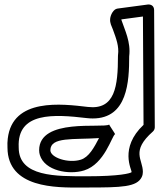

<svg xmlns="http://www.w3.org/2000/svg" viewBox="-20 -816 726 855"><path d="M354.8 -57.1C445.9 -85.7 477.4 -209.3 492.5 -218.8C493.4 -219.3 465.3 -260.7 466.1 -261.2C437.4 -243.4 154.3 -292.4 154.3 -147C154.3 -139.6 155.4 -132.4 157.5 -125.6C179.3 -55 287.4 -36.1 354.8 -57.1ZM339.8 -104.9C284.4 -87.6 204.3 -113.8 204.3 -147C204.3 -207.8 307 -193.4 421 -201.1C399 -159 376 -116.2 339.8 -104.9ZM616.5 -742.5 619.2 -260C509.7 -156.7 567.5 -59.3 566.2 -49.5C560.5 -44 512 -31 368.3 -31C229.6 -31 63.3 -27.8 63.3 -159C63.3 -159.4 63.3 -159.9 63.3 -160.2C55.7 -318.4 221.2 -307.2 365.4 -290.2C374.7 -289.1 383.7 -288.5 392.4 -288.5C548.8 -287.9 555.2 -454.4 555.3 -565.3C563.3 -629.2 535.4 -682.7 520.4 -728C520.4 -728.2 520.5 -728.6 521 -729.7ZM666.3 -771.1C666.2 -793.3 648 -797.1 638 -795.8L503 -777.8C484.9 -775.4 472.3 -749.9 470.6 -732.8C468.6 -712.4 477.1 -700.1 482.8 -684.4C497.8 -643.4 510.9 -609 505.5 -570.5C505.4 -569.6 505.3 -568.1 505.3 -567C505.3 -432.6 492.7 -325.5 371.2 -339.8C256.8 -353.3 35.4 -381.6 14.5 -198.3C13 -185.6 12.6 -173.7 13.3 -158.4C14.3 22.6 230.9 19.7 341.1 19.1C350.7 19.1 359.8 19 368.3 19C522.4 19 589.6 16.9 611.2 -27.6C615 -35.5 616.3 -43.7 616.2 -50.9C616 -107.4 561.3 -142.3 660.8 -230.3C665.8 -234.7 669.3 -241.9 669.3 -249.1Z"/></svg>

Font: Rocketfuel
Style: Regular
Weight: 400
Designer: Mew Too
Foundry: Cannot Into Space Fonts.
Version: Version 0.27